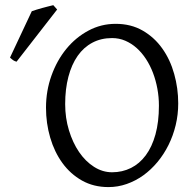

<svg xmlns="http://www.w3.org/2000/svg" viewBox="-20 -724 768 758"><path d="M607.4 -307.1Q607.4 -340.8 601.3 -373.8Q595.2 -406.7 584 -436.3Q572.8 -465.8 556.4 -491Q540 -516.1 519.5 -534.4Q499 -552.7 474.6 -563.2Q450.2 -573.7 422.4 -573.7Q378.9 -573.7 344.5 -555.4Q310.1 -537.1 286.4 -503.2Q262.7 -469.2 250 -420.9Q237.3 -372.6 237.3 -313Q237.3 -258.3 252.2 -209.5Q267.1 -160.6 292.2 -123.8Q317.4 -86.9 351.1 -65.4Q384.8 -43.9 422.4 -43.9Q462.9 -43.9 496.8 -60.8Q530.8 -77.6 555.4 -110.8Q580.1 -144 593.8 -193.4Q607.4 -242.7 607.4 -307.1ZM683.6 -315.9Q683.6 -271.5 673.6 -230Q663.6 -188.5 645.3 -151.6Q627 -114.7 601.6 -84.2Q576.2 -53.7 545.7 -31.7Q515.1 -9.8 480.2 2.4Q445.3 14.6 408.2 14.6Q349.6 14.6 303.7 -11.2Q257.8 -37.1 226.3 -80.6Q194.8 -124 178.2 -180.7Q161.6 -237.3 161.6 -298.8Q161.6 -365.2 183.1 -425.3Q204.6 -485.4 241.7 -530.8Q278.8 -576.2 328.9 -603Q378.9 -629.9 436.5 -629.9Q497.1 -629.9 543.2 -603.3Q589.4 -576.7 620.6 -532.7Q651.9 -488.8 667.7 -432.1Q683.6 -375.5 683.6 -315.9ZM45.4 -480.5Q41.5 -481.4 38.6 -482.7Q35.6 -483.9 32.7 -485.8Q29.8 -487.8 26.9 -490.2Q23.9 -492.7 19.5 -496.6L105.5 -679.7Q113.3 -682.6 124 -685.8Q134.8 -689 146.5 -692.4Q158.2 -695.8 169.7 -698.5Q181.2 -701.2 190.4 -703.6L205.6 -686.5Z"/></svg>

Font: Noto Serif Devanagari
Style: Regular
Weight: 400
Designer: Monotype Design Team
Foundry: Monotype Imaging Inc.
Version: Version 1.01